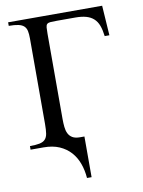

<svg xmlns="http://www.w3.org/2000/svg" viewBox="-93 -726 730 983"><g transform="rotate(-10 271.5 -234.5)"><path d="M493.7 -506.8Q489.7 -539.6 481.2 -562.3Q472.7 -585 457 -599.1Q441.4 -613.3 418.2 -619.9Q395 -626.5 362.8 -626.5H265.6Q243.7 -626.5 231.9 -625.5Q220.2 -624.5 214.8 -619.1Q209.5 -613.8 208.5 -602.1Q207.5 -590.3 207.5 -568.8V-126Q207.5 -104.5 209.5 -85Q211.4 -65.4 218.5 -50.8Q225.6 -36.1 240 -27.3Q254.4 -18.6 279.3 -18.6H302.2V192.9H278.3Q275.4 152.8 262.7 117.7Q250 82.5 226.6 56.4Q203.1 30.3 168.5 15.1Q133.8 0 86.4 0H19V-18.6Q50.3 -18.6 69.1 -22.5Q87.9 -26.4 98.1 -36.9Q108.4 -47.4 111.6 -66.7Q114.7 -85.9 114.7 -116.7V-562Q114.7 -585 111.3 -600.6Q107.9 -616.2 97.7 -625.7Q87.4 -635.3 68.6 -639.4Q49.8 -643.6 19 -643.6V-662.1H507.8L518.1 -506.8Z"/></g></svg>

Font: Doulos SIL
Style: Regular
Weight: 400
Designer: Walt Agee, Victor Gaultney, Peter Martin, Debbi Hosken
Foundry: SIL International
Version: Version 4.110; 2011; Maintenance release